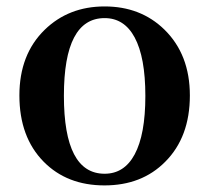

<svg xmlns="http://www.w3.org/2000/svg" viewBox="-20 -558 646 594"><path d="M115.2 -57.6Q40 -133.8 40 -262.7Q40 -389.6 118.2 -465.8Q192.4 -538.1 303.7 -538.1Q415 -538.1 488.3 -466.8Q567.4 -389.6 567.4 -262.7Q567.4 -133.8 491.2 -57.6Q418.9 15.6 303.2 15.6Q187.5 15.6 115.2 -57.6ZM303.7 -20.5Q364.3 -20.5 396.5 -80.1Q429.7 -141.6 429.7 -261.2Q429.7 -380.9 396.5 -442.4Q364.3 -502 303.7 -502Q177.7 -502 177.7 -261.7Q177.7 -20.5 303.7 -20.5Z"/></svg>

Font: Bpmf GenYo Min B
Style: B
Weight: 700
Foundry: But Ko
Version: Version 1.320